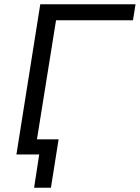

<svg xmlns="http://www.w3.org/2000/svg" viewBox="-20 -725 656 901"><path d="M140 156 164 0H61L72 -71H255L219 156ZM57 0 169 -705H616L604 -630H243L142 0Z"/></svg>

Font: Nunito Sans 10pt
Style: Italic
Weight: 400
Italic angle: -9°
Designer: Vernon Adams
Foundry: Vernon Adams
Version: Version 3.101;gftools[0.9.27]